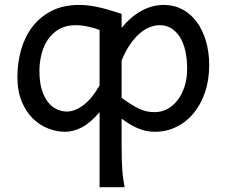

<svg xmlns="http://www.w3.org/2000/svg" viewBox="-20 -528 924 787"><path d="M388.2 -405.3Q366.2 -413.6 339.6 -419.2Q313 -424.8 290.5 -424.8Q250.5 -424.8 222.2 -408.4Q193.8 -392.1 176 -365.5Q158.2 -338.9 149.9 -305.2Q141.6 -271.5 141.6 -236.8Q141.6 -191.4 151.6 -159.7Q161.6 -127.9 177.7 -108.2Q193.8 -88.4 213.9 -79.6Q233.9 -70.8 253.9 -70.8Q287.6 -70.8 322.8 -97.7Q357.9 -124.5 388.2 -178.2ZM634.8 -424.8Q615.2 -424.8 594.2 -416.7Q573.2 -408.7 552.7 -391.1Q532.2 -373.5 513.2 -345.9Q494.1 -318.4 478.5 -279.8V-127Q502.4 -109.4 521 -98.1Q539.6 -86.9 554.9 -80.3Q570.3 -73.7 584.7 -71Q599.1 -68.4 615.2 -68.4Q641.1 -68.4 664.8 -80.6Q688.5 -92.8 706.8 -116Q725.1 -139.2 736.1 -172.1Q747.1 -205.1 747.1 -246.6Q747.1 -287.1 739.5 -320.1Q731.9 -353 717.3 -376.2Q702.6 -399.4 681.9 -412.1Q661.1 -424.8 634.8 -424.8ZM388.2 -68.4Q350.1 -23.9 315.4 -5.9Q280.8 12.2 246.6 12.2Q212.9 12.2 178.2 -1Q143.6 -14.2 115.2 -41.7Q86.9 -69.3 69.1 -111.8Q51.3 -154.3 51.3 -212.4Q51.3 -268.6 65.9 -321.8Q80.6 -375 111.3 -416.3Q142.1 -457.5 190.2 -482.7Q238.3 -507.8 305.2 -507.8Q327.1 -507.8 349.6 -504.6Q372.1 -501.5 394 -496.1Q416 -490.7 437.3 -484.1Q458.5 -477.5 478.5 -471.2V-413.6Q514.2 -458 558.6 -482.9Q603 -507.8 651.9 -507.8Q693.4 -507.8 727.8 -489.5Q762.2 -471.2 786.4 -438.2Q810.5 -405.3 824 -360.1Q837.4 -314.9 837.4 -261.2Q837.4 -198.7 819.8 -148.2Q802.2 -97.7 772.2 -62Q742.2 -26.4 701.7 -7.1Q661.1 12.2 615.2 12.2Q578.6 12.2 545.9 -1.7Q513.2 -15.6 478.5 -41.5V73.2Q478.5 102.5 479.2 126.2Q480 149.9 481.4 169.9Q482.9 189.9 485.4 206.8Q487.8 223.6 490.7 239.3H388.2Z"/></svg>

Font: Andika FrenchTight
Style: Regular
Weight: 400
Designer: Victor Gaultney, Annie Olsen, Julie Remington, Don Collingsworth, Eric Hays, Becca Hirsbrunner
Foundry: SIL International
Version: Version 5.000 ; Dig1 Dig4Opn Dig7 LnSpcTght